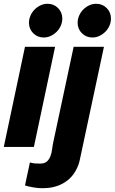

<svg xmlns="http://www.w3.org/2000/svg" viewBox="-27 -776 606 1014"><path d="M204 -578Q171 -578 148.5 -600.5Q126 -623 126 -656Q126 -675 134 -693.5Q142 -712 155.5 -725.5Q169 -739 186.5 -747.5Q204 -756 224 -756Q257 -756 279.5 -733.5Q302 -711 302 -678Q302 -658 294 -640Q286 -622 272.5 -608.5Q259 -595 241.5 -586.5Q224 -578 204 -578ZM264 -529Q236 -396 208 -264.5Q180 -133 152 0H-7Q21 -133 49 -264.5Q77 -396 105 -529ZM461 -578Q428 -578 405.5 -600.5Q383 -623 383 -656Q383 -675 391 -693.5Q399 -712 412.5 -725.5Q426 -739 443.5 -747.5Q461 -756 481 -756Q514 -756 536.5 -733.5Q559 -711 559 -678Q559 -658 551 -640Q543 -622 529.5 -608.5Q516 -595 498.5 -586.5Q481 -578 461 -578ZM301 195Q257 218 198 218Q187 218 174 217Q161 216 148 213.5Q135 211 123.5 208.5Q112 206 105 203Q112 173 118 142.5Q124 112 131 82Q145 86 156.5 87Q168 88 185 88Q208 88 220.5 77Q233 66 239.5 48.5Q246 31 248.5 10.5Q251 -10 255 -28Q282 -154 308.5 -278.5Q335 -403 362 -529H522Q490 -380 459 -234Q428 -88 396 61Q390 95 372.5 126Q355 157 329 177Q315 188 301 195Z"/></svg>

Font: Rosa Sans Black
Style: Italic
Weight: 900
Italic angle: -12°
Designer: Pentagram / MCKL
Foundry: Pentagram / MCKL
Version: Version 1.005;September 16, 2019;FontCreator 11.5.0.2425 64-